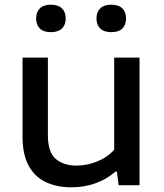

<svg xmlns="http://www.w3.org/2000/svg" viewBox="-20 -789 698 818"><path d="M284 9Q222.5 9 175.5 -13Q128.5 -35 102.2 -82.8Q76 -130.5 76 -208V-543.5H184V-213.5Q184 -140.5 217.5 -112Q251 -83.5 306 -83.5Q348.5 -83.5 391.5 -100Q434.5 -116.5 466.5 -150.5V-543.5H574.5V0H485.5L478 -58H472.5Q393.5 9 284 9ZM454 -652Q423 -652 407 -667.5Q391 -683 391 -710.5Q391 -737.5 407 -753.2Q423 -769 454 -769Q485.5 -769 501.2 -753.2Q517 -737.5 517 -710.5Q517 -683 501.2 -667.5Q485.5 -652 454 -652ZM197 -652Q165.5 -652 149.8 -667.5Q134 -683 134 -710.5Q134 -737.5 149.8 -753.2Q165.5 -769 197 -769Q228 -769 244 -753.2Q260 -737.5 260 -710.5Q260 -683 244 -667.5Q228 -652 197 -652Z"/></svg>

Font: Encode Sans Expanded Medium
Style: Regular
Weight: 500
Width: 7
Designer: Multiple Designers
Foundry: Impallari Type
Version: Version 3.000; ttfautohint (v1.8.3) -l 8 -r 50 -G 200 -x 14 